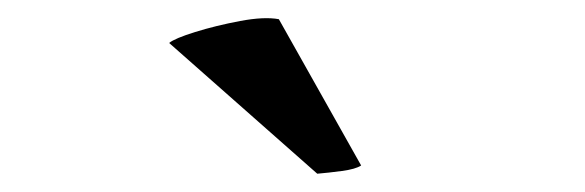

<svg xmlns="http://www.w3.org/2000/svg" viewBox="-20 -761 640 210"><path d="M165 -714Q171 -719 193.5 -726Q216 -733 242.5 -738Q269 -743 285 -740L375 -580Q369 -576 354 -574Q339 -572 327 -571Z"/></svg>

Font: Arima Thin
Style: Bold
Weight: 700
Version: Version 1.100